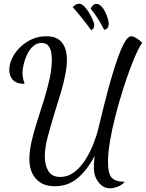

<svg xmlns="http://www.w3.org/2000/svg" viewBox="-20 -914 786 1033"><path d="M572 99Q535 99 510 66.5Q485 34 485 -11Q485 -21 486 -38Q487 -55 489 -76Q453 -4 400.5 42Q348 88 275 88Q209 88 173.5 48Q138 8 138 -59Q138 -101 150 -153.5Q162 -206 180.5 -263Q199 -320 217 -378Q235 -436 247 -491Q259 -546 259 -593Q259 -683 205 -683Q178 -683 158.5 -665.5Q139 -648 126.5 -622Q114 -596 107.5 -569Q101 -542 101 -522Q101 -507 104.5 -491Q108 -475 112 -463Q68 -463 49 -484.5Q30 -506 30 -537Q30 -568 45 -600Q60 -632 87.5 -659Q115 -686 151 -702.5Q187 -719 229 -719Q287 -719 313.5 -685Q340 -651 340 -593Q340 -556 331 -511Q322 -466 308 -418Q294 -370 279 -324Q255 -245 238 -182.5Q221 -120 221 -72Q221 -26 240 6Q259 38 304 38Q345 38 379 12.5Q413 -13 439 -54Q465 -95 483 -141Q501 -187 510 -226Q524 -285 541 -352.5Q558 -420 576.5 -485Q595 -550 614 -603Q633 -656 651 -687.5Q669 -719 687 -719Q696 -719 712.5 -709.5Q729 -700 746 -683Q737 -676 720 -640.5Q703 -605 682 -549.5Q661 -494 640 -427Q619 -360 601 -290Q583 -220 572 -156Q561 -92 561 -43Q561 21 581.5 42.5Q602 64 651 64Q637 81 614 90Q591 99 572 99ZM471 -751Q450 -780 425 -811.5Q400 -843 371 -876Q378 -883 386.5 -888.5Q395 -894 406 -894Q419 -894 433 -880Q447 -866 459 -846Q471 -826 479 -807Q487 -788 487 -779Q487 -760 471 -751ZM541 -753Q528 -779 509.5 -809Q491 -839 468 -867Q473 -879 481 -886Q489 -893 499 -893Q513 -893 525 -880.5Q537 -868 545.5 -850.5Q554 -833 559.5 -815.5Q565 -798 565 -787Q565 -770 557.5 -762.5Q550 -755 541 -753Z"/></svg>

Font: Dancing Script SemiBold
Style: Regular
Weight: 600
Designer: Pablo Impallari
Foundry: Pablo Impallari
Version: Version 2.001